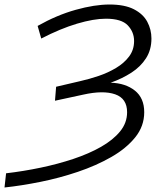

<svg xmlns="http://www.w3.org/2000/svg" viewBox="-102 -727 728 852"><path d="M-82 105 -75 42Q2 33 78.5 17Q155 1 224 -22Q293 -45 346.5 -75.5Q400 -106 431 -144Q462 -182 462 -229Q462 -290 409 -308.5Q356 -327 267 -307L142 -280L147 -342L254 -367Q294 -376 335.5 -390Q377 -404 413 -425.5Q449 -447 471 -476.5Q493 -506 493 -545Q493 -585 465 -614.5Q437 -644 368 -644Q314 -644 240 -622Q166 -600 81 -556L65 -612Q150 -660 234 -683.5Q318 -707 384 -707Q451 -707 492 -686Q533 -665 551.5 -630.5Q570 -596 570 -556Q570 -506 546 -468.5Q522 -431 481 -404.5Q440 -378 389 -360Q455 -358 496.5 -325Q538 -292 538 -229Q538 -167 498 -117.5Q458 -68 391.5 -30Q325 8 243.5 35.5Q162 63 77.5 80Q-7 97 -82 105Z"/></svg>

Font: Montserrat
Style: Italic
Weight: 400
Italic angle: -11.3°
Designer: Julieta Ulanovsky
Foundry: Julieta Ulanovsky
Version: Version 9.000; ttfautohint (v1.8.4.7-5d5b)